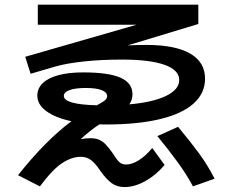

<svg xmlns="http://www.w3.org/2000/svg" viewBox="-20 -756 978 806"><path d="M400.4 -40Q380.4 -70.3 362.1 -84Q343.8 -97.7 319.3 -97.7Q280.8 -97.7 240.5 -71Q200.2 -44.4 147.5 26.4L55.7 -20.5Q169.9 -165 279.8 -247.1Q211.9 -261.7 174.3 -289.6Q136.7 -317.4 136.7 -354.5Q136.7 -385.3 159.7 -407.2Q182.6 -429.2 226.1 -440.7Q269.5 -452.1 329.1 -452.1Q435.5 -452.1 485.8 -429.9Q536.1 -407.7 536.1 -360.4Q536.1 -336.9 522.9 -317.9Q622.1 -326.7 677.2 -353.5Q732.4 -380.4 732.4 -419.9Q732.4 -461.9 670.7 -483.9Q608.9 -505.9 491.2 -505.9Q405.3 -505.9 332 -498Q258.8 -490.2 211.9 -476.6L108.4 -446.3L85.9 -517.6L553.7 -652.3H138.7V-736.3H812.5V-655.3L515.6 -565.4Q550.8 -567.4 594.7 -567.4Q715.8 -567.4 778.3 -531.2Q840.8 -495.1 840.8 -425.8Q840.8 -364.3 792.2 -321Q743.7 -277.8 650.1 -255.6Q556.6 -233.4 423.8 -233.4L397 -233.9Q356.4 -207 318.8 -171.9Q338.4 -175.8 359.4 -175.8Q380.9 -175.8 395.8 -169.4Q410.6 -163.1 422.9 -150.4Q435.1 -137.7 452.1 -114.3Q469.7 -85.9 480.7 -75.7Q491.7 -65.4 508.8 -65.4Q534.2 -65.4 563 -83.5Q591.8 -101.6 619.1 -134.8L670.9 -63.5Q635.3 -21 590.1 4.2Q544.9 29.3 502.9 29.3Q471.2 29.3 448.5 12.7Q425.8 -3.9 400.4 -40ZM640.6 -184.6 727.5 -223.6Q780.8 -159.7 816.2 -111.3Q851.6 -63 880.9 -5.9L790 26.4Q763.2 -23.9 725.8 -75.2Q688.5 -126.5 640.6 -184.6ZM386.7 -314Q413.1 -328.1 421.4 -335.7Q429.7 -343.3 429.7 -352.5Q429.7 -368.7 406.5 -377.7Q383.3 -386.7 339.8 -386.7Q296.4 -386.7 272.2 -377.9Q248 -369.1 248 -353.5Q248 -317.4 386.7 -314Z"/></svg>

Font: Pretendard SemiBold
Style: Regular
Weight: 600
Designer: Base glyphs from Inter by Rasmus Andersson; Hangeul glyphs from Noto Sans CJK(Source Han Sans) by Jang Soo-young and Kan
Foundry: Kil Hyung-jin
Version: Version 1.309